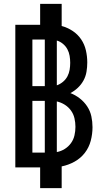

<svg xmlns="http://www.w3.org/2000/svg" viewBox="-20 -863 540 990"><path d="M187 107V0H59V-735H187V-843H298V-729Q328 -721 354.5 -703.5Q381 -686 398.5 -660Q416 -634 423 -603Q430 -572 430 -541Q430 -517 426 -493Q422 -469 410.5 -448Q399 -427 381.5 -410.5Q364 -394 343 -383Q369 -373 391.5 -355.5Q414 -338 429.5 -314.5Q445 -291 451 -263.5Q457 -236 457 -207Q457 -172 448 -137.5Q439 -103 417.5 -75Q396 -47 364.5 -29.5Q333 -12 298 -5V107ZM147 -419H211V-659H147ZM273 -423Q290 -429 304.5 -441Q319 -453 327.5 -469Q336 -485 339 -503Q342 -521 342 -539Q342 -557 339 -575Q336 -593 327.5 -609Q319 -625 304.5 -637Q290 -649 273 -654ZM147 -76H211V-343H147ZM273 -79Q295 -83 314 -95Q333 -107 346 -125Q359 -143 364 -165Q369 -187 369 -209Q369 -231 364 -253Q359 -275 346 -293Q333 -311 314 -323Q295 -335 273 -340Z"/></svg>

Font: Iosevka Term
Style: Bold
Weight: 700
Monospace: yes
Designer: Belleve Invis
Foundry: Belleve Invis
Version: Version 30.0.1